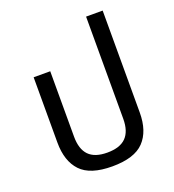

<svg xmlns="http://www.w3.org/2000/svg" viewBox="-137 -851 878 968"><g transform="rotate(-20 302.5 -367.5)"><path d="M301 10Q183 10 132 -44Q81 -98 81 -198V-548H170V-197Q170 -130 202 -97Q234 -64 301 -64Q369 -64 401.5 -97Q434 -130 434 -197V-745H523V-198Q523 -98 471.5 -44Q420 10 301 10Z"/></g></svg>

Font: Farlight84_Sys_V01
Style: Regular
Weight: 400
Designer: Ryoko NISHIZUKA  (kana, bopomofo & ideographs); Paul D. Hunt (Latin, Greek & Cyrillic); Sandoll Communications , Soo-you
Foundry: Adobe
Version: Version 2.004;October 29, 2024;FontCreator 14.0.0.2814 64-bi